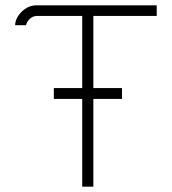

<svg xmlns="http://www.w3.org/2000/svg" viewBox="-20 -705 648 724"><path d="M332 -645V-373H440V-332H332V-1H290V-332H183V-373H290V-645H121Q105 -645 93.5 -635Q82 -625 78 -610H37Q38 -637 61 -660Q86 -685 118 -685H571V-645Z"/></svg>

Font: Bellota Light
Style: Regular
Weight: 300
Designer: Kemie Guaida
Foundry: Kemie Guaida
Version: Version 4.001